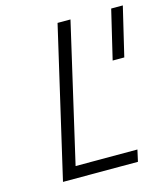

<svg xmlns="http://www.w3.org/2000/svg" viewBox="-105 -778 755 861"><g transform="rotate(-15 272.5 -347.5)"><path d="M242 -695H302L154 -54H441L429 0H81ZM491 -695H545L491 -468H437Z"/></g></svg>

Font: Cairo Light
Style: Italic
Weight: 300
Italic angle: -13°
Designer: Mohamed Gaber, Accademia di Belle Arti di Urbino and others
Foundry: Kief Type Foundry, Accademia di Belle Arti di Urbino and others
Version: Version 3.011